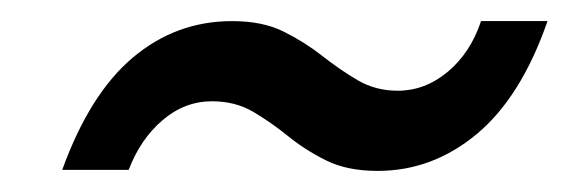

<svg xmlns="http://www.w3.org/2000/svg" viewBox="-20 -411 552 182"><path d="M338 -249Q309 -249 289 -259Q269 -269 253 -282Q237 -295 220 -305Q203 -315 181 -315Q155 -315 134 -297Q113 -279 102 -250H39Q65 -322 106 -356.5Q147 -391 200 -391Q229 -391 249 -381Q269 -371 285.5 -358Q302 -345 319 -335Q336 -325 357 -325Q383 -325 404.5 -343Q426 -361 436 -391H499Q474 -319 432 -284Q390 -249 338 -249Z"/></svg>

Font: DeepMind Sans
Style: Italic
Weight: 400
Italic angle: -10°
Designer: Jonny Pinhorn / Modifications: Colophon Foundry
Foundry: Colophon Foundry
Version: Version 1.002; ttfautohint (v1.8.2)